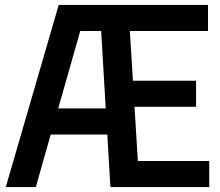

<svg xmlns="http://www.w3.org/2000/svg" viewBox="-20 -760 894 780"><path d="M3.5 0 218.5 -740H825V-634H507.5L520 -432H776.5V-326H526.5L540 -106H830V0H428.5L416 -213.5H186L125.5 0ZM306 -634 216.5 -319.5H409.5L391 -634Z"/></svg>

Font: Encode Sans Condensed Condensed SemiBold
Style: Regular
Weight: 600
Width: 3
Designer: Multiple Designers
Foundry: Impallari Type
Version: Version 3.000; ttfautohint (v1.8.3) -l 8 -r 50 -G 200 -x 14 